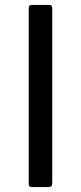

<svg xmlns="http://www.w3.org/2000/svg" viewBox="-20 -762 330 782"><path d="M181.3 -742Q192.7 -742 192.7 -729V-16.7Q192.7 -7.2 189.1 -3.6Q185.4 0 175 0H112.3Q102.9 0 99.9 -3.1Q96.9 -6.2 96.9 -14.1V-728.4Q96.9 -742 108.7 -742Z"/></svg>

Font: Libre Franklin Thin
Style: Regular
Weight: 100
Designer: Pablo Impallari, Rodrigo Fuenzalida, Nhung Nguyen
Foundry: Impallari Type
Version: Version 3.000